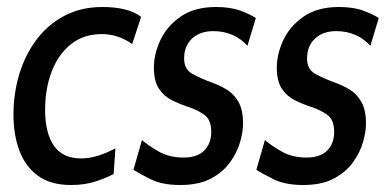

<svg xmlns="http://www.w3.org/2000/svg" viewBox="-20 -519 1118 549"><path d="M183 10Q124 10 87.8 -17Q51.5 -44 35 -89.5Q18.5 -135 18.5 -190.5Q18.5 -251.5 35.2 -307Q52 -362.5 84.5 -405.8Q117 -449 164.5 -474Q212 -499 273 -499Q346 -499 383.5 -471L358 -393Q318 -421.5 271 -421.5Q219 -421.5 182.8 -392.5Q146.5 -363.5 127.8 -314.5Q109 -265.5 109 -204.5Q109 -139 134 -102.5Q159 -66 212 -66Q256.5 -66 310 -95L305 -21.5Q283.5 -10 252.8 0Q222 10 183 10Z M495.5 10Q444 10 411.2 -6.2Q378.5 -22.5 361.5 -33.5L386 -118.5Q401.5 -104.5 432.5 -86.5Q463.5 -68.5 504.5 -68.5Q544.5 -68.5 564.2 -88.8Q584 -109 584 -142Q584 -176.5 564.5 -190.5Q545 -204.5 520.5 -212.5Q496 -220.5 472.8 -231.8Q449.5 -243 434.8 -264.8Q420 -286.5 420 -326Q420 -364 438.5 -404Q457 -444 496.5 -471.5Q536 -499 598 -499Q638.5 -499 666.5 -488.8Q694.5 -478.5 711.5 -467.5L687.5 -388Q671 -407 646 -418.5Q621 -430 590 -430Q552 -430 529.2 -408.8Q506.5 -387.5 506.5 -352Q506.5 -321 529.8 -308Q553 -295 587 -282.5Q608.5 -275 628.5 -262.8Q648.5 -250.5 661.8 -227.8Q675 -205 675 -165Q675 -143 666.8 -113.5Q658.5 -84 638.5 -55.8Q618.5 -27.5 583.8 -8.8Q549 10 495.5 10Z M847 10Q795.5 10 762.8 -6.2Q730 -22.5 713 -33.5L737.5 -118.5Q753 -104.5 784 -86.5Q815 -68.5 856 -68.5Q896 -68.5 915.8 -88.8Q935.5 -109 935.5 -142Q935.5 -176.5 916 -190.5Q896.5 -204.5 872 -212.5Q847.5 -220.5 824.2 -231.8Q801 -243 786.2 -264.8Q771.5 -286.5 771.5 -326Q771.5 -364 790 -404Q808.5 -444 848 -471.5Q887.5 -499 949.5 -499Q990 -499 1018 -488.8Q1046 -478.5 1063 -467.5L1039 -388Q1022.5 -407 997.5 -418.5Q972.5 -430 941.5 -430Q903.5 -430 880.8 -408.8Q858 -387.5 858 -352Q858 -321 881.2 -308Q904.5 -295 938.5 -282.5Q960 -275 980 -262.8Q1000 -250.5 1013.2 -227.8Q1026.5 -205 1026.5 -165Q1026.5 -143 1018.2 -113.5Q1010 -84 990 -55.8Q970 -27.5 935.2 -8.8Q900.5 10 847 10Z"/></svg>

Font: Cabin Condensed
Style: Italic
Weight: 400
Width: 3
Italic angle: -10°
Designer: Pablo Impallari
Foundry: Pablo Impallari. http://www.impallari.com Igino Marini. http://www.ikern.com
Version: Version 3.001; ttfautohint (v1.8.3)